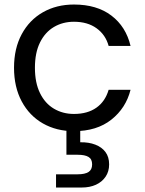

<svg xmlns="http://www.w3.org/2000/svg" viewBox="-20 -577 647 857"><path d="M42.6 -274.5Q42.6 -360.8 76.9 -424.3Q111.1 -487.8 171.6 -522.3Q232.2 -556.8 310.2 -556.8Q412.2 -556.8 477.2 -507.5Q542.2 -458.1 562.7 -372.1H464.9Q451.2 -421.9 410.9 -450.9Q370.7 -479.9 310.2 -479.9Q260.3 -479.9 220.8 -456.6Q181.2 -433.2 158.6 -387.5Q135.9 -341.9 135.9 -274.5Q135.9 -207.4 158.6 -161.3Q181.2 -115.1 220.8 -91.8Q260.3 -68.4 310.2 -68.4Q370.7 -68.4 410.2 -96.3Q449.6 -124.1 464.9 -176.2H562.7Q542.2 -94.7 477.2 -43.1Q412.2 8.5 310.2 8.5Q232.2 8.5 171.6 -26Q111.1 -60.5 76.9 -124.4Q42.6 -188.3 42.6 -274.5ZM338.1 -7V58Q376.3 57.3 405.4 68.6Q434.6 79.8 450.8 101.7Q467.1 123.6 467.1 156.7Q467.1 188.5 451.3 211.7Q435.5 235 408.3 247.5Q381 260 345.2 260H230.1V201H327.1Q359 201 375.1 190.7Q391.2 180.4 391.2 156.7Q391.2 133.2 375.1 123.5Q359 113.8 327.1 113.8H276.5V-7Z"/></svg>

Font: Poppins Variable
Style: Regular
Weight: 100
Designer: Jonny Pinhorn
Foundry: Indian Type Foundry
Version: Version 6.000